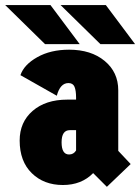

<svg xmlns="http://www.w3.org/2000/svg" viewBox="-57 -704 542 742"><path d="M465 -533.5H331L177 -684.5H352ZM251 -533.5H117L-37 -684.5H138ZM356 18 303 -35Q258 11 186 11Q112.5 11 65.8 -34.8Q19 -80.5 19 -161Q19 -232 69.2 -275.5Q119.5 -319 203 -319H237V-327Q237 -354 231 -368.5Q225 -383 207.5 -383Q175.5 -383 162.5 -334L22 -413.5Q35.5 -454 87 -483Q138.5 -512 210 -512Q295 -512 347.5 -468.5Q400 -425 400 -355V-121L448 -70ZM210 -107Q227.5 -107 237 -122.5V-201H213Q181 -201 181 -154Q181 -107 210 -107Z"/></svg>

Font: League Mono Condensed ExtraBold
Style: Regular
Weight: 800
Width: 1
Designer: Tyler Finck
Foundry: The League of Moveable Type / Tyler Finck
Version: Version 2.210